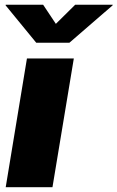

<svg xmlns="http://www.w3.org/2000/svg" viewBox="-20 -784 492 804"><path d="M3.9 0 92.8 -539.1H289.1L199.7 0ZM160.6 -764.2 213.9 -684.1 294.9 -764.2H452.1L451.7 -761.7L270.5 -605H131.8L3.4 -761.7L3.9 -764.2Z"/></svg>

Font: Inter 18pt Black
Style: Italic
Weight: 900
Italic angle: -9.3988°
Designer: Rasmus Andersson
Foundry: rsms
Version: Version 4.001;git-66647c0bb